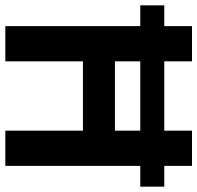

<svg xmlns="http://www.w3.org/2000/svg" viewBox="-42 -710 740 720"><g transform="rotate(90 328.0 -350.0)"><path d="M66 0V-700H198V-411H458V-700H590V0H458V-291H198V0ZM-12 -506V-596H668V-506Z"/></g></svg>

Font: Space Grotesk Light
Style: Bold
Weight: 700
Version: Version 2.000